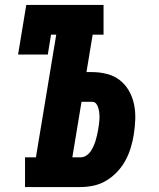

<svg xmlns="http://www.w3.org/2000/svg" viewBox="-20 -755 640 775"><path d="M81 0V-120H125L207 -615H186L173 -535H53L86 -735H398V-615H354L329 -464H352Q382 -464 411.5 -456.5Q441 -449 463.5 -431.5Q486 -414 500.5 -388.5Q515 -363 521 -334Q527 -305 526 -274Q525 -243 520 -212Q516 -186 508 -159.5Q500 -133 487 -108.5Q474 -84 454 -62.5Q434 -41 410 -26.5Q386 -12 359 -6Q332 0 305 0ZM272 -120H305Q317 -120 327.5 -126.5Q338 -133 345 -143Q352 -153 357 -164Q362 -175 365.5 -186Q369 -197 371.5 -208.5Q374 -220 376 -231Q378 -242 379.5 -253Q381 -264 381.5 -275Q382 -286 381 -296.5Q380 -307 377.5 -317Q375 -327 369 -335.5Q363 -344 352 -344H309Z"/></svg>

Font: Iosevka Slab HvExObl
Style: Regular
Weight: 900
Width: 7
Italic angle: -9°
Monospace: yes
Designer: Belleve Invis
Foundry: Belleve Invis
Version: Version 11.1.1; ttfautohint (v1.8.3)